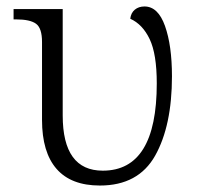

<svg xmlns="http://www.w3.org/2000/svg" viewBox="-20 -564 613 594"><path d="M110 -193V-434Q110 -477 91.5 -490.5Q73 -504 30 -504H22V-536H174V-207Q174 -36 298 -36Q465 -36 465 -306Q465 -397 443 -443Q421 -489 383 -506Q385 -524 397 -534Q409 -544 427 -544Q469 -544 490.5 -483.5Q512 -423 512 -328Q512 -175 460 -82.5Q408 10 289 10Q200 10 155 -41.5Q110 -93 110 -193Z"/></svg>

Font: Noto Serif Light
Style: Regular
Weight: 300
Designer: Monotype Design Team
Foundry: Monotype Imaging Inc.
Version: Version 1.001